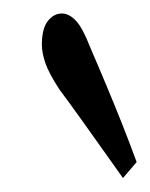

<svg xmlns="http://www.w3.org/2000/svg" viewBox="-20 -823 221 282"><path d="M180.7 -585 160.6 -561.5Q145.5 -583 129.9 -604.7Q114.3 -626.5 98.9 -648.2Q83.5 -669.9 67.4 -691.4Q51.8 -715.3 46.6 -730.5Q41.5 -745.6 41.5 -757.3Q41.5 -781.2 50.3 -792.2Q59.1 -803.2 70.8 -803.2Q81.5 -803.2 91.6 -792.5Q101.6 -781.7 112.3 -753.9Q125 -724.6 136.7 -696.5Q148.4 -668.5 159.2 -641.4Q169.9 -614.3 180.7 -585Z"/></svg>

Font: Scarab Serif
Style: Regular
Weight: 400
Designer: John Roberts
Foundry: Scarab
Version: 1.0